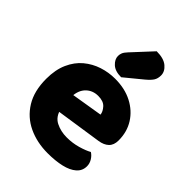

<svg xmlns="http://www.w3.org/2000/svg" viewBox="-219 -862 988 988"><g transform="rotate(45 274.5 -368.0)"><path d="M134 -167 128 -279 359 -317Q357 -337 339 -357Q321 -377 283 -377Q243 -377 216.5 -351Q190 -325 188 -277L194 -193Q204 -147 239.5 -129Q275 -111 319 -111Q361 -111 399 -122Q437 -133 460 -146Q476 -136 487 -118Q498 -100 498 -80Q498 -47 473.5 -25.5Q449 -4 406 6Q363 16 307 16Q229 16 166.5 -13.5Q104 -43 67.5 -102Q31 -161 31 -250Q31 -316 52.5 -364Q74 -412 110 -442Q146 -472 190.5 -486.5Q235 -501 282 -501Q353 -501 406 -473.5Q459 -446 489 -398.5Q519 -351 519 -289Q519 -255 500 -237Q481 -219 447 -214ZM232 -643 333 -752Q385 -752 411 -730Q437 -708 437 -680Q437 -657 427 -641.5Q417 -626 393 -606L298 -528Q254 -528 231.5 -549Q209 -570 209 -594Q209 -606 213.5 -617Q218 -628 232 -643Z"/></g></svg>

Font: Baloo Bhaijaan 2 ExtraBold
Style: Regular
Weight: 800
Designer: Sanskriti Dholi, Noopur Datye and Ek Type
Foundry: Ek Type
Version: Version 1.701